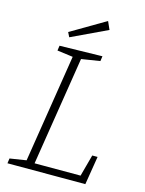

<svg xmlns="http://www.w3.org/2000/svg" viewBox="-130 -966 789 1043"><g transform="rotate(15 264.0 -444.0)"><path d="M451 -160H481L455 0H17L21 -28L123 -44L112 -34L211 -659L219 -649L121 -662L125 -690L365 -695L361 -667L248 -649L258 -660L157 -23L150 -38H427L415 -27ZM164 -748 151 -774 345 -888 365 -843Z"/></g></svg>

Font: Bitter Thin Light
Style: Italic
Weight: 300
Italic angle: -9°
Version: Version 2.002